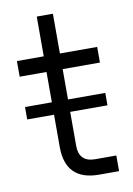

<svg xmlns="http://www.w3.org/2000/svg" viewBox="-78 -710 526 761"><g transform="rotate(-10 185.5 -330.0)"><path d="M16 -265H124V-135C124 -45 169 0 259 0H339V-63H254C211 -63 189 -85 189 -128V-265H339V-315H189V-437H339V-500H189V-660H124V-500H16V-437H124V-315H16Z"/></g></svg>

Font: Uncut Sans Book
Style: Regular
Weight: 350
Designer: Kasper Nordkvist
Foundry: UNCUT.wtf
Version: Version 1.304;Glyphs 3.2 (3246)